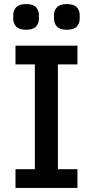

<svg xmlns="http://www.w3.org/2000/svg" viewBox="-20 -922 456 942"><path d="M56 0V-92H151V-606H56V-698H360V-606H264V-92H360V0ZM108 -776Q74 -776 59.5 -791.5Q45 -807 45 -830V-848Q45 -871 59.5 -886.5Q74 -902 108 -902Q142 -902 156.5 -886.5Q171 -871 171 -848V-830Q171 -807 156.5 -791.5Q142 -776 108 -776ZM308 -776Q274 -776 259.5 -791.5Q245 -807 245 -830V-848Q245 -871 259.5 -886.5Q274 -902 308 -902Q342 -902 356.5 -886.5Q371 -871 371 -848V-830Q371 -807 356.5 -791.5Q342 -776 308 -776Z"/></svg>

Font: IBM Plex Thai Medium
Style: Regular
Weight: 500
Designer: Mike Abbink, Paul van der Laan, Pieter van Rosmalen, Ben Mitchell, Mark Frömberg
Foundry: Bold Monday
Version: Version 1.0